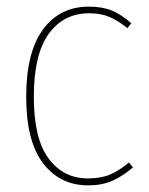

<svg xmlns="http://www.w3.org/2000/svg" viewBox="-20 -549 448 579"><path d="M376 -479 364 -464Q336 -487 310 -498Q284 -509 249 -509Q172 -509 127 -447Q82 -385 82 -257Q82 -131 126.5 -71Q171 -11 245 -11Q284 -11 311.5 -22.5Q339 -34 369 -59L381 -44Q349 -17 318 -3.5Q287 10 246 10Q161 10 110 -56.5Q59 -123 59 -257Q59 -391 109.5 -460Q160 -529 248 -529Q288 -529 316.5 -517.5Q345 -506 376 -479Z"/></svg>

Font: Fira Sans Extra Condensed Thin
Style: Regular
Weight: 250
Width: 1
Designer: Carrois Corporate & Edenspiekermann AG
Foundry: Carrois Corporate GbR & Edenspiekermann AG
Version: Version 4.203